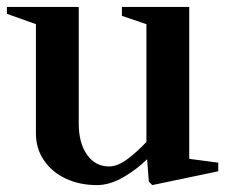

<svg xmlns="http://www.w3.org/2000/svg" viewBox="-31 -520 654 556"><path d="M250 16Q199 16 159 -3Q119 -22 96 -56Q73 -90 73 -134V-450L-11 -480V-500H197V-162Q197 -106 221 -72Q245 -38 285 -38Q310 -38 339 -60Q368 -82 393 -109V-450L322 -474V-500H517V-60L601 -49V-24L410 16L400 6L395 -59Q366 -30 326.5 -7Q287 16 250 16Z"/></svg>

Font: Wittgenstein Semibold
Style: Regular
Weight: 600
Designer: Jörg Drees
Foundry: Jörg Drees
Version: Version 1.303; ttfautohint (v1.8.4.7-5d5b)